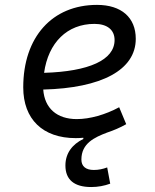

<svg xmlns="http://www.w3.org/2000/svg" viewBox="-20 -547 626 774"><path d="M347.7 207C374.5 207 400.9 202.1 424.3 193.4L412.1 127.9C395.5 134.3 377 138.2 358.4 138.2C325.7 138.2 308.1 123.5 308.1 96.2C308.1 30.8 360.8 6.8 412.1 -12.7C438.5 -21.5 464.8 -32.7 488.8 -46.4L460.4 -114.7C404.8 -84.5 341.8 -66.9 289.6 -66.9C209 -66.9 159.7 -110.8 154.3 -186C389.2 -191.9 527.3 -264.6 527.3 -390.6C527.3 -476.6 469.2 -527.3 371.1 -527.3C190.4 -527.3 73.7 -397.5 73.7 -194.8C73.7 -66.4 152.3 9.8 285.2 9.8C295.4 9.8 305.7 9.3 315.9 8.3V13.2C271.5 34.7 243.7 70.8 243.7 120.1C243.7 177.7 279.3 207 347.7 207ZM157.7 -253.4C174.8 -375.5 251 -450.7 360.8 -450.7C412.6 -450.7 441.9 -426.3 441.9 -385.7C441.9 -305.2 338.9 -258.8 157.7 -253.4Z"/></svg>

Font: Cascadia Mono NF SemiLight
Style: Italic
Weight: 350
Italic angle: -10°
Monospace: yes
Designer: Aaron Bell
Foundry: Saja Typeworks
Version: Version 2404.023